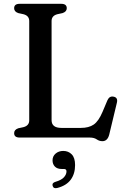

<svg xmlns="http://www.w3.org/2000/svg" viewBox="-20 -720 660 1005"><path d="M307.5 -651.5 280 -645.5Q250 -637.5 250 -610V-91Q250 -50.5 301.5 -50.5H403.5Q445 -50.5 470.5 -68Q496 -85.5 516.5 -134L542.5 -195.5Q553 -218.5 574.5 -214Q599 -209.5 591.5 -181L551.5 -14.5Q542.5 19 516 19Q500 19 486.2 9.5Q472.5 0 449.5 0H83Q54 0 54 -23Q54 -41 75.5 -48.5L103 -54.5Q133 -62.5 133 -90V-610Q133 -637.5 103 -645.5L75.5 -651.5Q54 -659 54 -677Q54 -700 83 -700H300.5Q329.5 -700 329.5 -677Q329.5 -659 307.5 -651.5ZM303 164.5Q279.5 164.5 267.2 151.8Q255 139 255 119.5Q255 97.5 271.2 83.8Q287.5 70 311 70Q338 70 355.5 88Q373 106 373 144Q373 189.5 350.5 220.2Q328 251 281.5 263.5Q260.5 269.5 255.5 253Q251 237 271 231.5Q301.5 222.5 314.8 207.8Q328 193 328 177Q328 164.5 314.5 164.5Z"/></svg>

Font: Fraunces 9pt Soft
Style: Regular
Weight: 400
Version: Version 1.000;[0bf87f6ff]